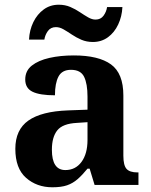

<svg xmlns="http://www.w3.org/2000/svg" viewBox="-20 -784 640 814"><path d="M202 10Q136 10 90.5 -30Q45 -70 45 -153Q45 -234 100.5 -273Q156 -312 269 -316L351 -319V-374Q351 -429 336.5 -458.5Q322 -488 281 -488Q243 -488 228 -459.5Q213 -431 213 -380Q149 -380 118 -395Q87 -410 87 -447Q87 -484 115 -506Q143 -528 189.5 -538.5Q236 -549 293 -549Q398 -549 450.5 -511Q503 -473 503 -379V-124Q503 -83 516.5 -68Q530 -53 563 -53H567V0H381L360 -69H351Q329 -42 309 -24.5Q289 -7 264.5 1.5Q240 10 202 10ZM257 -63Q300 -63 325.5 -97.5Q351 -132 351 -191V-266L306 -263Q246 -260 223 -231.5Q200 -203 200 -149Q200 -63 257 -63ZM374 -606Q347 -606 325 -615.5Q303 -625 284.5 -637.5Q266 -650 249.5 -659.5Q233 -669 217 -669Q195 -669 183 -652.5Q171 -636 168 -616H103Q105 -657 121.5 -690.5Q138 -724 165.5 -744Q193 -764 229 -764Q256 -764 278 -754.5Q300 -745 318.5 -732.5Q337 -720 353.5 -710.5Q370 -701 385 -701Q407 -701 419 -717.5Q431 -734 434 -754H499Q497 -714 481 -680Q465 -646 437.5 -626Q410 -606 374 -606Z"/></svg>

Font: Noto Serif Myanmar
Style: Bold
Weight: 700
Designer: Ben Mitchell and the Monotype Design Team
Foundry: Monotype Imaging Inc.
Version: Version 2.106; ttfautohint (v1.8.4.7-5d5b)